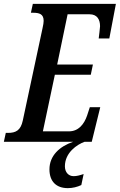

<svg xmlns="http://www.w3.org/2000/svg" viewBox="-38 -734 620 994"><path d="M218 143C218 205 253 240 313 240C338 240 362 234 383 224L395 167C374 174 359 178 343 178C317 178 298 158 298 127C298 56 361 14 400 0H437L481 -179H427L413 -136C398 -92 369 -54 319 -54H184L246 -347H432L443 -400H258L312 -660H426C465 -660 480 -633 480 -598C480 -590 474 -544 473 -535H528L562 -714H132L122 -668H132C165 -668 188 -662 188 -626C188 -617 186 -605 182 -587L80 -110C69 -58 43 -46 3 -46H-8L-18 0H341C270 24 218 72 218 143Z"/></svg>

Font: Noto Serif Condensed Semi
Style: Italic
Weight: 600
Width: 3
Italic angle: -12°
Designer: Monotype Design Team
Foundry: Monotype Imaging Inc.
Version: Version 1.901